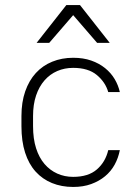

<svg xmlns="http://www.w3.org/2000/svg" viewBox="-20 -735 545 761"><path d="M270 6Q224 6 186 -9.5Q148 -25 121 -55Q94 -85 79.5 -130Q65 -175 65 -235V-275Q65 -330 80 -373Q95 -416 122 -445.5Q149 -475 187 -490.5Q225 -506 270 -506Q310 -506 341.5 -495Q373 -484 396.5 -465Q420 -446 434.5 -421.5Q449 -397 455 -370H409Q398 -409 364 -437.5Q330 -466 270 -466Q236 -466 207 -453.5Q178 -441 156.5 -416.5Q135 -392 123 -356.5Q111 -321 111 -275V-235Q111 -185 123 -147.5Q135 -110 156.5 -85Q178 -60 207 -47Q236 -34 270 -34Q330 -34 364 -63.5Q398 -93 409 -140H455Q449 -109 434.5 -82.5Q420 -56 396.5 -36.5Q373 -17 341.5 -5.5Q310 6 270 6ZM243 -715H297L415 -565H365L270 -675L175 -565H125Z"/></svg>

Font: PT Root UI Light
Style: Regular
Weight: 300
Designer: Vitaly Kuzmin
Foundry: ParaType Ltd.
Version: Version 2.000G